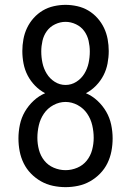

<svg xmlns="http://www.w3.org/2000/svg" viewBox="-20 -763 540 791"><path d="M250 8Q224 8 198 2.5Q172 -3 149 -16Q126 -29 107.5 -48Q89 -67 77.5 -90.5Q66 -114 61 -140Q56 -166 56 -193Q56 -221 62 -249.5Q68 -278 82.5 -303Q97 -328 118.5 -348Q140 -368 166 -379Q143 -391 124.5 -410Q106 -429 94 -452Q82 -475 77 -501Q72 -527 72 -553Q72 -577 76.5 -601.5Q81 -626 91.5 -648Q102 -670 118.5 -688.5Q135 -707 156 -719.5Q177 -732 201.5 -737.5Q226 -743 250 -743Q274 -743 298.5 -737.5Q323 -732 344 -719.5Q365 -707 381.5 -688.5Q398 -670 408.5 -648Q419 -626 423.5 -601.5Q428 -577 428 -553Q428 -527 423 -501Q418 -475 406 -452Q394 -429 375.5 -410Q357 -391 334 -379Q360 -368 381.5 -348Q403 -328 417.5 -303Q432 -278 438 -249.5Q444 -221 444 -193Q444 -166 439 -140Q434 -114 422.5 -90.5Q411 -67 392.5 -48Q374 -29 351 -16Q328 -3 302 2.5Q276 8 250 8ZM250 -413Q274 -413 294.5 -426Q315 -439 327.5 -459.5Q340 -480 345 -503.5Q350 -527 350 -551Q350 -573 345 -595Q340 -617 327 -635Q314 -653 293 -663Q272 -673 250 -673Q228 -673 207 -663Q186 -653 173 -635Q160 -617 155 -595Q150 -573 150 -551Q150 -527 155 -503.5Q160 -480 172.5 -459.5Q185 -439 205.5 -426Q226 -413 250 -413ZM250 -62Q275 -62 298.5 -72Q322 -82 337.5 -101.5Q353 -121 359.5 -145.5Q366 -170 366 -195Q366 -221 360 -247Q354 -273 339 -295Q324 -317 300 -330Q276 -343 250 -343Q224 -343 200 -330Q176 -317 161 -295Q146 -273 140 -247Q134 -221 134 -195Q134 -170 140.5 -145.5Q147 -121 162.5 -101.5Q178 -82 201.5 -72Q225 -62 250 -62Z"/></svg>

Font: Iosevka srxl
Style: Regular
Weight: 400
Monospace: yes
Designer: Belleve Invis
Foundry: Belleve Invis
Version: Version 33.0.1; ttfautohint (v1.8.3)